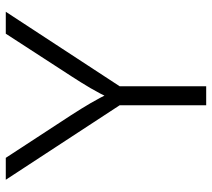

<svg xmlns="http://www.w3.org/2000/svg" viewBox="-56 -712 768 697"><g transform="rotate(-90 328.5 -364.0)"><path d="M294.4 0V-314L23.9 -727.5H103.5L258.8 -489.7Q282.2 -453.6 302.2 -419.4Q322.3 -385.3 343.3 -341.3H315.4Q336.4 -385.7 356.7 -420.2Q377 -454.6 399.9 -489.7L554.2 -727.5H633.8L363.3 -314V0Z"/></g></svg>

Font: Inter 18pt Light
Style: Regular
Weight: 300
Designer: Rasmus Andersson
Foundry: rsms
Version: Version 4.001;git-66647c0bb